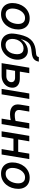

<svg xmlns="http://www.w3.org/2000/svg" viewBox="1466 -2234 779 3752"><g transform="rotate(90 1856.0 -358.5)"><path d="M257.8 11.2Q189.9 11.2 141.1 -16.4Q92.3 -43.9 66.2 -94.2Q40 -144.5 40 -211.9Q40 -276.9 60.5 -337.2Q81.1 -397.5 119.9 -445.1Q158.7 -492.7 213.9 -520.5Q269 -548.3 337.9 -548.3Q406.2 -548.3 455.1 -520.8Q503.9 -493.2 530 -442.9Q556.2 -392.6 556.2 -324.7Q556.2 -259.3 535.6 -199Q515.1 -138.7 476.1 -91.1Q437 -43.5 381.8 -16.1Q326.7 11.2 257.8 11.2ZM261.2 -79.1Q307.6 -79.1 343 -101.6Q378.4 -124 401.9 -160.6Q425.3 -197.3 437 -240.5Q448.7 -283.7 448.7 -324.7Q448.7 -363.8 436.5 -393.8Q424.3 -423.8 399.2 -440.9Q374 -458 334.5 -458Q288.1 -458 253.2 -435.5Q218.3 -413.1 194.6 -376.5Q170.9 -339.8 158.9 -296.6Q147 -253.4 147 -211.4Q147 -153.8 174.8 -116.5Q202.6 -79.1 261.2 -79.1Z M848.1 11.7Q775.9 11.7 724.1 -21.7Q672.4 -55.2 649.7 -118.2Q627 -181.2 641.6 -268.6L644 -286.1Q657.2 -363.8 676.3 -424.3Q695.3 -484.9 723.9 -529.3Q752.4 -573.7 791.7 -603.8Q831.1 -633.8 884 -650.4Q937 -667 1005.9 -671.4Q1039.6 -673.3 1057.6 -679.9Q1075.7 -686.5 1084 -698Q1092.3 -709.5 1095.2 -727.5H1185.5Q1177.7 -682.1 1156.5 -652.3Q1135.3 -622.6 1096.2 -606.9Q1057.1 -591.3 995.1 -586.4Q940.9 -582.5 901.1 -571.8Q861.3 -561 832.3 -538.6Q803.2 -516.1 782.5 -477.3Q761.7 -438.5 746.1 -378.4H748.5Q769 -414.6 803.7 -445.1Q838.4 -475.6 882.1 -494.4Q925.8 -513.2 972.7 -513.2Q1032.7 -513.2 1075.2 -480.2Q1117.7 -447.3 1136 -389.9Q1154.3 -332.5 1142.6 -258.8Q1129.4 -181.2 1087.4 -120.1Q1045.4 -59.1 983.4 -23.7Q921.4 11.7 848.1 11.7ZM862.3 -77.1Q907.2 -77.1 942.9 -98.4Q978.5 -119.6 1002.7 -159.4Q1026.9 -199.2 1035.6 -253.9Q1044.9 -309.1 1035.2 -348.1Q1025.4 -387.2 997.8 -408.2Q970.2 -429.2 926.3 -429.2Q881.3 -429.2 843.3 -407Q805.2 -384.8 779.1 -344.5Q752.9 -304.2 744.1 -251Q735.8 -199.7 747.1 -160.6Q758.3 -121.6 787.4 -99.4Q816.4 -77.1 862.3 -77.1Z M1354.5 -356H1512.7Q1579.1 -356 1621.8 -333.5Q1664.6 -311 1682.4 -271.2Q1700.2 -231.4 1691.4 -179.2Q1683.1 -127.4 1651.6 -86.9Q1620.1 -46.4 1570.1 -23.2Q1520 0 1454.6 0H1214.4L1303.7 -541H1410.6L1335.9 -92.3H1468.3Q1514.6 -92.3 1546.9 -116Q1579.1 -139.6 1585 -176.8Q1591.3 -215.3 1567.9 -239.3Q1544.4 -263.2 1498 -263.2H1338.4ZM1717.8 0 1807.1 -541H1914.1L1824.2 0Z M2212.9 -164.1Q2109.4 -164.1 2058.8 -214.4Q2008.3 -264.6 2025.4 -365.2L2054.2 -541H2161.1L2131.8 -365.7Q2122.6 -309.1 2149.4 -283Q2176.3 -256.8 2228 -256.8Q2276.4 -256.8 2318.4 -266.1Q2360.4 -275.4 2405.8 -290L2390.6 -197.3Q2364.3 -188 2335.4 -180.4Q2306.6 -172.9 2276.1 -168.5Q2245.6 -164.1 2212.9 -164.1ZM2298.3 0 2387.7 -541H2495.1L2405.3 0Z M2973.6 -324.2 2958.5 -231.4H2663.6L2678.7 -324.2ZM2742.2 -541 2652.3 0H2545.9L2635.3 -541ZM3089.4 -541 3000 0H2893.6L2982.9 -541Z M3372.6 11.2Q3304.7 11.2 3255.9 -16.4Q3207 -43.9 3180.9 -94.2Q3154.8 -144.5 3154.8 -211.9Q3154.8 -276.9 3175.3 -337.2Q3195.8 -397.5 3234.6 -445.1Q3273.4 -492.7 3328.6 -520.5Q3383.8 -548.3 3452.6 -548.3Q3521 -548.3 3569.8 -520.8Q3618.7 -493.2 3644.8 -442.9Q3670.9 -392.6 3670.9 -324.7Q3670.9 -259.3 3650.4 -199Q3629.9 -138.7 3590.8 -91.1Q3551.8 -43.5 3496.6 -16.1Q3441.4 11.2 3372.6 11.2ZM3376 -79.1Q3422.4 -79.1 3457.8 -101.6Q3493.2 -124 3516.6 -160.6Q3540 -197.3 3551.8 -240.5Q3563.5 -283.7 3563.5 -324.7Q3563.5 -363.8 3551.3 -393.8Q3539.1 -423.8 3513.9 -440.9Q3488.8 -458 3449.2 -458Q3402.8 -458 3367.9 -435.5Q3333 -413.1 3309.3 -376.5Q3285.6 -339.8 3273.7 -296.6Q3261.7 -253.4 3261.7 -211.4Q3261.7 -153.8 3289.6 -116.5Q3317.4 -79.1 3376 -79.1Z"/></g></svg>

Font: Inter 17pt Medium
Style: Italic
Weight: 500
Italic angle: -9.3988°
Version: Version 4.001;git-66647c0bb